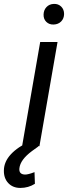

<svg xmlns="http://www.w3.org/2000/svg" viewBox="-89 -741 350 973"><path d="M0 0ZM110.8 0H22.9L114.7 -528.3H202.6ZM183.6 -721.2Q206.1 -722.2 220.9 -707.8Q235.8 -693.4 235.8 -669.9Q235.4 -647 220.9 -632.3Q206.5 -617.7 183.6 -616.7Q160.6 -615.7 146 -629.9Q131.3 -644 131.8 -667Q132.3 -689.9 146.5 -705.1Q160.6 -720.2 183.6 -721.2ZM105 1.5 73.2 24.4Q13.7 68.4 9.3 111.8Q5.9 142.6 37.6 143.6Q53.2 144 85.9 131.3L87.9 190.4Q54.7 211.4 14.2 211.4Q-23.9 211.4 -47.1 186.8Q-70.3 162.1 -69.3 122.1Q-67.9 35.6 67.9 -27.8Z"/></svg>

Font: Roboto
Style: Italic
Weight: 400
Italic angle: -12°
Designer: Google
Version: Version 2.134; 2016; ttfautohint (v1.6)